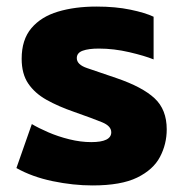

<svg xmlns="http://www.w3.org/2000/svg" viewBox="-20 -551 559 585"><path d="M262 14Q203 14 140.5 1Q78 -12 30 -39L77 -173Q97 -161 127 -148Q157 -135 191.5 -126.5Q226 -118 258 -118Q319 -118 319 -148Q319 -167 291 -178.5Q263 -190 206 -210Q157 -227 121.5 -247Q86 -267 66 -296.5Q46 -326 46 -372Q46 -430 75.5 -465Q105 -500 156.5 -515.5Q208 -531 274 -531Q332 -531 377.5 -521.5Q423 -512 448 -500V-370Q421 -381 374 -392Q327 -403 281 -403Q250 -403 232 -396.5Q214 -390 214 -374Q214 -354 245.5 -343.5Q277 -333 335 -313Q414 -286 451 -251.5Q488 -217 488 -157Q488 -112 467.5 -73Q447 -34 398 -10Q349 14 262 14Z"/></svg>

Font: Noto Sans Thai UI ExtBd
Style: Regular
Weight: 800
Designer: Monotype Design Team
Foundry: Monotype Imaging Inc.
Version: Version 2.000